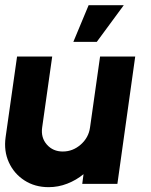

<svg xmlns="http://www.w3.org/2000/svg" viewBox="-27 -722 592 754"><path d="M-5 -183 40 -500H178L138.5 -221Q133 -181.5 157 -154.2Q181 -127 219.5 -127Q259 -127 290 -154.2Q321 -181.5 326.5 -221L366 -500H504L434 0H296L301 -38Q272.5 -14.5 237.2 -0.8Q202 13 164 13Q110 13 69 -13.5Q28 -40 7.8 -84.5Q-12.5 -129 -5 -183ZM261 -557.5 321 -701.5H459L353 -557.5Z"/></svg>

Font: Urbanist ExtraBold
Style: Italic
Weight: 800
Italic angle: -8°
Designer: Corey Hu
Foundry: Corey Hu
Version: Version 1.321; ttfautohint (v1.8.4.7-5d5b)